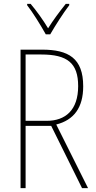

<svg xmlns="http://www.w3.org/2000/svg" viewBox="-20 -970 496 990"><path d="M216 -793H239C265 -838 305 -901 337 -943V-950H319C284 -906 254 -866 228 -824C203 -866 167 -916 138 -950H120V-943C147 -909 190 -840 216 -793ZM197 -714H86V0H112V-321H244L403 0H434L270 -328C361 -351 409 -415 409 -525C409 -670 333 -714 197 -714ZM193 -689C327 -689 383 -645 383 -526C383 -402 317 -347 221 -347H112V-689Z"/></svg>

Font: Noto Sans Armenian Condensed Thin
Style: Regular
Weight: 100
Width: 3
Designer: Monotype Design Team
Foundry: Monotype Imaging Inc.
Version: Version 2.008